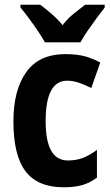

<svg xmlns="http://www.w3.org/2000/svg" viewBox="-20 -786 472 816"><path d="M251 10Q140 10 88.5 -58Q37 -126 37 -270Q37 -403 91.5 -479.5Q146 -556 258 -556Q309 -556 343.5 -546Q378 -536 406 -520L368 -412Q338 -427 313.5 -435Q289 -443 265 -443Q174 -443 174 -271Q174 -104 268 -104Q304 -104 332.5 -115Q361 -126 392 -149V-31Q361 -8 328 1Q295 10 251 10ZM171 -606Q160 -626 141.5 -653.5Q123 -681 103 -708Q83 -735 67 -754V-766H151Q171 -751 197 -729Q223 -707 246 -679Q268 -708 294 -728.5Q320 -749 342 -766H425V-754Q410 -735 390 -708Q370 -681 351.5 -654Q333 -627 322 -606Z"/></svg>

Font: Noto Sans Tamil Condensed
Style: Bold
Weight: 700
Width: 3
Designer: Jelle Bosma - Monotype Design Team
Foundry: Monotype Imaging Inc.
Version: Version 2.004; ttfautohint (v1.8.4.7-5d5b)